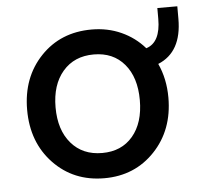

<svg xmlns="http://www.w3.org/2000/svg" viewBox="-45 -601 676 656"><g transform="rotate(-5 293.0 -273.0)"><path d="M287.5 8.5Q182 8.5 113.2 -63.5Q44.5 -135.5 44.5 -247Q44.5 -358 112.8 -429.8Q181 -501.5 287.5 -501.5Q342.5 -501.5 389 -480.5Q435.5 -459.5 468.5 -421.5Q518 -437 518 -518V-555H586.5V-512Q586.5 -398 504.5 -364.5Q529 -311.5 529 -247Q529 -136 460.5 -63.8Q392 8.5 287.5 8.5ZM287.5 -78Q354 -78 392.5 -123.5Q431 -169 431 -247Q431 -325 392.5 -370.5Q354 -416 287.5 -416Q220.5 -416 181.2 -370.2Q142 -324.5 142 -247Q142 -169.5 181.2 -123.8Q220.5 -78 287.5 -78Z"/></g></svg>

Font: HK Grotesk Medium
Style: Regular
Weight: 500
Designer: Alfredo Marco Pradil
Foundry: Hanken Design Co.
Version: Version 3.001;FEAKit 1.0